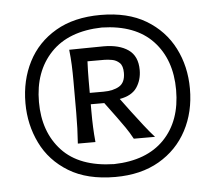

<svg xmlns="http://www.w3.org/2000/svg" viewBox="-43 -838 691 616"><g transform="rotate(-5 302.0 -530.0)"><path d="M302.2 -791Q389.2 -791 448 -755.9Q506.8 -720.7 537.1 -661.6Q567.4 -602.5 567.4 -530.3Q567.4 -455.6 536.1 -396.5Q504.9 -337.4 446 -303.2Q387.2 -269 304.7 -269Q214.4 -269 155 -305.2Q95.7 -341.3 66.7 -400.9Q37.6 -460.4 37.6 -529.8Q37.6 -603.5 67.9 -662.6Q98.1 -721.7 157.2 -756.3Q216.3 -791 302.2 -791ZM302.7 -750.5Q195.3 -748 138.2 -688Q81.1 -627.9 81.1 -529.8Q81.1 -433.1 137 -373Q192.9 -313 304.2 -310.5Q409.2 -313 466.1 -371.8Q522.9 -430.7 522.9 -530.3Q522.9 -628.4 466.8 -688.2Q410.6 -748 302.7 -750.5ZM303.7 -689.9Q353.5 -689.9 382.8 -669.4Q412.1 -648.9 412.1 -604Q412.1 -572.3 395.8 -548.1Q379.4 -523.9 340.3 -517.1L373 -473.1Q390.1 -450.7 408.4 -427Q426.8 -403.3 442.4 -386.2H374Q363.3 -406.2 350.8 -424.3Q338.4 -442.4 325.7 -459.5L289.6 -508.3H246.1V-485.4Q246.1 -457.5 247.1 -434.8Q248 -412.1 250.5 -386.2H193.8Q197.3 -434.1 197.3 -485.4V-587.4Q197.3 -615.2 196.3 -638.9Q195.3 -662.6 192.4 -688.5Q213.9 -688.5 241.7 -689.2Q269.5 -689.9 303.7 -689.9ZM301.8 -646.5H247.6Q246.1 -616.7 246.1 -583.5V-544.9H290Q321.8 -544.9 341.3 -556.6Q360.8 -568.4 360.8 -599.6Q360.8 -622.1 350.6 -631.8Q340.3 -641.6 326.7 -644Q313 -646.5 301.8 -646.5Z"/></g></svg>

Font: Pinar DS1 Medium
Style: Regular
Weight: 500
Designer: Amin Abedi
Version: Version 3.000